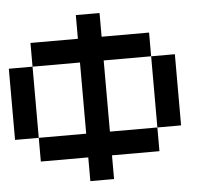

<svg xmlns="http://www.w3.org/2000/svg" viewBox="-54 -837 997 896"><g transform="rotate(-5 444.5 -389.0)"><path d="M111.1 -222.2H0V-555.6H111.1ZM111.1 -555.6V-666.7H333.3V-777.8H444.4V-666.7H666.7V-555.6H444.4V-222.2H666.7V-111.1H444.4V0H333.3V-111.1H111.1V-222.2H333.3V-555.6ZM777.8 -222.2H666.7V-555.6H777.8Z"/></g></svg>

Font: Pixeloid Sans
Style: Regular
Weight: 400
Designer: GGBotNet
Foundry: GGBotNet
Version: 0.5